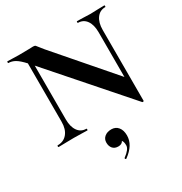

<svg xmlns="http://www.w3.org/2000/svg" viewBox="-203 -776 1142 1202"><g transform="rotate(-30 367.5 -174.5)"><path d="M723.1 -612.8Q683.1 -612.8 660.2 -581.3Q637.2 -549.8 637.2 -497.1V15.1Q637.2 18.1 632.6 19Q627.9 20 626 18.1L157.2 -516.1V-127Q157.2 -73.7 179.2 -43Q201.2 -12.2 240.2 -12.2Q242.2 -12.2 242.2 -6.1Q242.2 0 240.2 0Q212.4 0 196.8 -1L143.1 -2L81.1 -1Q64 0 32.2 0Q29.3 0 29.1 -6.1Q28.8 -12.2 32.2 -12.2Q76.2 -12.2 101.6 -43.2Q127 -74.2 127 -127V-549.8Q93.8 -585.9 70.3 -599.4Q46.9 -612.8 22 -612.8Q20 -612.8 20 -618.9Q20 -625 22 -625L64 -624Q77.1 -623 102.1 -623L178.2 -624Q192.4 -625 206.1 -625Q219.7 -625 223.9 -621.1Q228 -617.2 241.5 -599.1Q254.9 -581.1 262.2 -573.2L607.9 -173.8V-497.1Q607.9 -551.3 585.9 -582Q564 -612.8 524.9 -612.8Q522.9 -612.8 522.9 -618.9Q522.9 -625 524.9 -625L567.9 -624Q600.1 -622.1 621.1 -622.1Q642.1 -622.1 678.2 -624L723.1 -625Q725.1 -625 725.1 -618.9Q725.1 -612.8 723.1 -612.8ZM439 150.9Q439 220.2 362.8 274.9L360.8 275.9Q356.9 275.9 355 271.5Q353 267.1 356 265.1Q403.8 230 403.8 202.6Q403.8 175.3 394 165Q384.3 184.1 358.2 184.1Q332 184.1 318.1 168Q304.2 151.9 304.2 126Q304.2 100.1 323 84.5Q341.8 68.8 372.3 68.8Q402.8 68.8 420.9 90.8Q439 112.8 439 150.9Z"/></g></svg>

Font: Cormorant-Bold
Style: Bold
Weight: 700
Designer: Christian Thalmann (Catharsis Fonts)
Version: Version 3.000